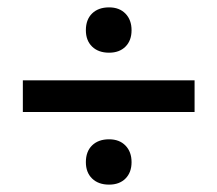

<svg xmlns="http://www.w3.org/2000/svg" viewBox="-20 -491 590 521"><path d="M213 -409Q213 -438 230 -454.5Q247 -471 276 -471Q304 -471 320.5 -454Q337 -437 337 -409Q337 -381 320.5 -364.5Q304 -348 276 -348Q247 -348 230 -364.5Q213 -381 213 -409ZM42 -273H508V-187H42ZM213 -51Q213 -80 230 -96.5Q247 -113 276 -113Q304 -113 320.5 -96Q337 -79 337 -51Q337 -23 320.5 -6.5Q304 10 276 10Q247 10 230 -6.5Q213 -23 213 -51Z"/></svg>

Font: Ysabeau SC
Style: Bold
Weight: 700
Designer: Christian Thalmann (Catharsis Fonts)
Version: Version 0.003